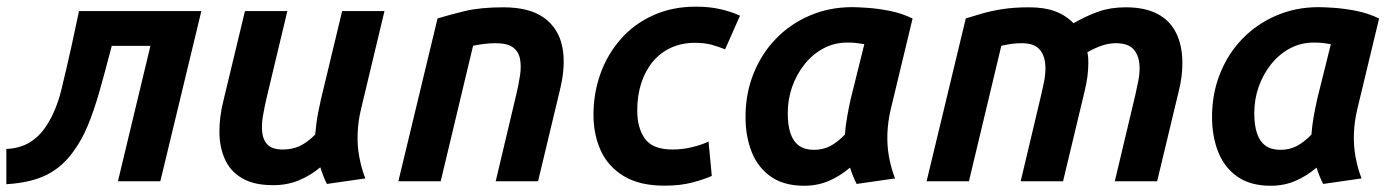

<svg xmlns="http://www.w3.org/2000/svg" viewBox="-30 -558 4292 591"><path d="M-10.5 9V-99.5Q32 -101.5 61.6 -119.8Q91.2 -138 111.2 -168.5Q142.2 -214.2 158.8 -281.4Q175.2 -348.5 191.5 -422.5L213.2 -524H589.8L463.5 0H333L433 -416.8H314L307.5 -392.2Q291 -328.5 275.1 -273Q259.2 -217.5 240.5 -172.1Q221.8 -126.8 196.2 -92.2Q163 -45 114.4 -20.2Q65.8 4.5 -10.5 9Z M810.5 12Q751.5 12 715.2 -9.4Q679 -30.8 662.4 -67.6Q645.8 -104.5 645.4 -150.8Q645 -197 657.2 -246L724 -524H854.5L790 -254Q783.8 -227 779.1 -199.6Q774.5 -172.2 777.4 -148.9Q780.2 -125.5 794.8 -111.6Q809.2 -97.8 841 -97.8Q869.5 -97.8 892.8 -108.6Q916 -119.5 940.2 -143.8Q941.8 -161 944.1 -179.5Q946.5 -198 950.5 -217Q954.5 -236 957.8 -251.8L1023.2 -524H1153.5L1080.8 -220.2Q1072 -183.2 1070.8 -146.1Q1069.5 -109 1076 -74.5Q1082.5 -40 1094.5 -8.8L976.2 8.2Q970.2 -3.8 965.4 -16.1Q960.5 -28.5 956 -43Q926.5 -18.2 890.5 -3.1Q854.5 12 810.5 12Z M1196.2 0 1316.8 -501.2Q1352.5 -512.2 1400.5 -523.9Q1448.5 -535.5 1519.5 -535.5Q1599.5 -535.5 1644.2 -503.5Q1689 -471.5 1700.8 -414Q1712.5 -356.5 1692.8 -278L1626.2 0H1495.8L1559.2 -267.2Q1566.8 -298.8 1570.9 -327.1Q1575 -355.5 1570.4 -377.8Q1565.8 -400 1548.4 -412.5Q1531 -425 1495.5 -425Q1478.8 -425 1461.1 -422.9Q1443.5 -420.8 1426.2 -417.2L1326.5 0Z M2015.5 13.5Q1938.5 13.5 1890.1 -15.9Q1841.8 -45.2 1819.2 -94.6Q1796.8 -144 1796.8 -204Q1796.8 -272 1818.6 -332.1Q1840.5 -392.2 1881.4 -438.4Q1922.2 -484.5 1980.8 -511Q2039.2 -537.5 2112 -537.5Q2153 -537.5 2186.4 -530Q2219.8 -522.5 2247.8 -509.8L2202 -406.2Q2181.5 -414.5 2159.8 -420.4Q2138 -426.2 2109.2 -426.2Q2068.5 -426.2 2035.5 -411.1Q2002.5 -396 1979.2 -367.9Q1956 -339.8 1943.8 -301.8Q1931.5 -263.8 1931.5 -218Q1931.5 -163.8 1955.4 -130.8Q1979.2 -97.8 2040 -97.8Q2072 -97.8 2101.9 -105.4Q2131.8 -113 2151 -122.2L2161 -16.5Q2135 -5 2099.2 4.2Q2063.5 13.5 2015.5 13.5Z M2445.2 13.8Q2383.8 13.8 2343.8 -13.6Q2303.8 -41 2284.2 -89.2Q2264.8 -137.5 2264.8 -198.2Q2264.8 -269.8 2289.5 -331.5Q2314.2 -393.2 2358.5 -438.9Q2402.8 -484.5 2462.8 -510.2Q2522.8 -536 2593 -536Q2607.8 -536 2638.8 -534Q2669.8 -532 2707.5 -524.8Q2745.2 -517.5 2779 -501L2711.5 -220.2Q2702.8 -183.2 2701.5 -146.1Q2700.2 -109 2706.6 -74.5Q2713 -40 2725 -8.8L2606.8 8.2Q2600.8 -3.8 2595.9 -15.8Q2591 -27.8 2586.5 -42Q2557 -16.8 2522 -1.5Q2487 13.8 2445.2 13.8ZM2475.5 -96.8Q2502.5 -96.8 2524.9 -108.1Q2547.2 -119.5 2570.8 -143.8Q2572.5 -169.2 2577.6 -198.4Q2582.8 -227.5 2588.2 -251.8L2630.5 -422Q2616.5 -424.5 2604.9 -425.8Q2593.2 -427 2578.2 -427Q2538.2 -427 2504.6 -409Q2471 -391 2446.4 -360Q2421.8 -329 2408.2 -290.4Q2394.8 -251.8 2394.8 -209.8Q2394.8 -173 2403.2 -147.6Q2411.8 -122.2 2429.6 -109.5Q2447.5 -96.8 2475.5 -96.8Z M2822.2 0 2942.8 -501.2Q2965 -508.2 2992.4 -516.2Q3019.8 -524.2 3055.5 -529.9Q3091.2 -535.5 3138.2 -535.5Q3184 -535.5 3216.8 -523.6Q3249.5 -511.8 3274.5 -486.5Q3314.5 -509.5 3351.6 -522.5Q3388.8 -535.5 3435 -535.5Q3494 -535.5 3532.5 -515.4Q3571 -495.2 3590.2 -456.8Q3609.5 -418.2 3609.5 -363Q3609.5 -343.2 3606.8 -321.5Q3604 -299.8 3598.5 -278L3531.8 0H3401.5L3465 -267.2Q3469 -285.8 3473.4 -306.9Q3477.8 -328 3477.8 -348Q3477.8 -383.8 3460.9 -404.4Q3444 -425 3404.5 -425Q3383.5 -425 3361.4 -417.5Q3339.2 -410 3317 -397Q3319.2 -388 3319.6 -379.5Q3320 -371 3320 -363Q3320 -343.2 3317.1 -321.5Q3314.2 -299.8 3308.8 -278L3242.2 0H3111.8L3175.2 -267.2Q3179.5 -285.8 3183.8 -306.9Q3188 -328 3188 -348Q3188 -383.8 3171.2 -404.4Q3154.5 -425 3115 -425Q3097.5 -425 3083.1 -422.9Q3068.8 -420.8 3052.2 -417.2L2952.5 0Z M3881.2 13.8Q3819.8 13.8 3779.8 -13.6Q3739.8 -41 3720.2 -89.2Q3700.8 -137.5 3700.8 -198.2Q3700.8 -269.8 3725.5 -331.5Q3750.2 -393.2 3794.5 -438.9Q3838.8 -484.5 3898.8 -510.2Q3958.8 -536 4029 -536Q4043.8 -536 4074.8 -534Q4105.8 -532 4143.5 -524.8Q4181.2 -517.5 4215 -501L4147.5 -220.2Q4138.8 -183.2 4137.5 -146.1Q4136.2 -109 4142.6 -74.5Q4149 -40 4161 -8.8L4042.8 8.2Q4036.8 -3.8 4031.9 -15.8Q4027 -27.8 4022.5 -42Q3993 -16.8 3958 -1.5Q3923 13.8 3881.2 13.8ZM3911.5 -96.8Q3938.5 -96.8 3960.9 -108.1Q3983.2 -119.5 4006.8 -143.8Q4008.5 -169.2 4013.6 -198.4Q4018.8 -227.5 4024.2 -251.8L4066.5 -422Q4052.5 -424.5 4040.9 -425.8Q4029.2 -427 4014.2 -427Q3974.2 -427 3940.6 -409Q3907 -391 3882.4 -360Q3857.8 -329 3844.2 -290.4Q3830.8 -251.8 3830.8 -209.8Q3830.8 -173 3839.2 -147.6Q3847.8 -122.2 3865.6 -109.5Q3883.5 -96.8 3911.5 -96.8Z"/></svg>

Font: Ubuntu Sans
Style: Italic
Weight: 400
Italic angle: -13.5°
Designer: Dalton Maag Ltd
Foundry: Dalton Maag Ltd
Version: Version 1.006